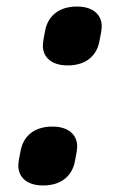

<svg xmlns="http://www.w3.org/2000/svg" viewBox="-20 -556 367 587"><path d="M187 -356C243 -356 276 -386 284 -430C287 -444 291 -465 291 -476C291 -505 271 -536 215 -536C159 -536 126 -506 118 -462C115 -448 111 -427 111 -416C111 -387 131 -356 187 -356ZM112 11C168 11 201 -19 209 -63C212 -77 216 -98 216 -109C216 -138 196 -169 140 -169C84 -169 51 -139 43 -95C40 -81 36 -60 36 -49C36 -20 56 11 112 11Z"/></svg>

Font: Braiins Sans
Style: Bold Italic
Weight: 700
Italic angle: -11.31°
Designer: Mike Abbink, Paul van der Laan, Pieter van Rosmalen, Jiri Chlebus, Lubos Buracinsky
Foundry: Bold Monday, Sudetype
Version: Version 1.000;hotconv 1.0.109;makeotfexe 2.5.65596